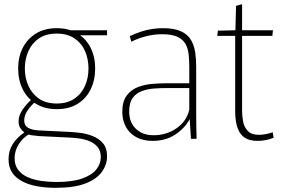

<svg xmlns="http://www.w3.org/2000/svg" viewBox="-20 -665 1365 920"><path d="M252 -142Q194 -142 152.5 -167.5Q111 -193 89 -237Q67 -281 67 -337Q67 -392 89 -435.5Q111 -479 152.5 -504.5Q194 -530 252 -530Q310 -530 351.5 -504.5Q393 -479 414.5 -435.5Q436 -392 436 -337Q436 -281 414.5 -237Q393 -193 352 -167.5Q311 -142 252 -142ZM252 -169Q303 -169 337 -192.5Q371 -216 387.5 -254Q404 -292 404 -337Q404 -382 387.5 -420Q371 -458 337 -481Q303 -504 252 -504Q200 -504 166.5 -481Q133 -458 116 -420Q99 -382 99 -337Q99 -292 116 -254Q133 -216 166.5 -192.5Q200 -169 252 -169ZM246 235Q201 235 160.5 228Q120 221 88.5 205Q57 189 39 163Q21 137 21 98Q21 57 41 25.5Q61 -6 96 -30V-31Q84 -40 76.5 -52.5Q69 -65 69 -84Q69 -111 87.5 -138.5Q106 -166 131 -188L150 -178Q127 -158 111.5 -135Q96 -112 96 -88Q96 -64 114 -53Q132 -42 167 -40L313 -33Q333 -32 363 -28.5Q393 -25 423 -13.5Q453 -2 473 21Q493 44 493 85Q493 123 469 157.5Q445 192 391 213.5Q337 235 246 235ZM250 207Q327 207 373.5 190.5Q420 174 441.5 147Q463 120 463 88Q463 57 447 38.5Q431 20 406.5 10.5Q382 1 356 -2Q330 -5 310 -6L166 -13Q142 -15 130.5 -17Q119 -19 110 -24L121 -23Q89 -5 69.5 26.5Q50 58 50 93Q50 127 67.5 149.5Q85 172 114 184.5Q143 197 178.5 202Q214 207 250 207ZM311 -520H493V-496H353Z M711 10Q666 10 633.5 -7.5Q601 -25 583.5 -56.5Q566 -88 566 -129Q566 -179 587 -207Q608 -235 640.5 -247.5Q673 -260 709.5 -263Q746 -266 777 -266H887V-344Q887 -376 884 -404Q881 -432 869 -454Q857 -476 830.5 -488.5Q804 -501 757 -501Q718 -501 680.5 -491.5Q643 -482 609 -465L602 -492Q630 -505 657.5 -514Q685 -523 711.5 -526.5Q738 -530 760 -530Q816 -530 848.5 -514.5Q881 -499 896 -472Q911 -445 915.5 -412.5Q920 -380 920 -346V-133Q920 -105 920.5 -68Q921 -31 922 0H895L889 -93H888Q865 -50 819.5 -20Q774 10 711 10ZM716 -17Q778 -17 826 -50.5Q874 -84 887 -139V-243H777Q751 -243 720 -241Q689 -239 661 -229Q633 -219 616 -196Q599 -173 599 -131Q599 -79 631 -48Q663 -17 716 -17Z M1214 10Q1177 10 1155.5 -3.5Q1134 -17 1124 -38.5Q1114 -60 1110.5 -83.5Q1107 -107 1107 -127V-493H1021L1024 -518L1108 -520L1111 -637L1140 -645V-520H1288L1285 -493H1140V-134Q1140 -111 1144.5 -84.5Q1149 -58 1166.5 -38.5Q1184 -19 1221 -19Q1239 -19 1257 -23Q1275 -27 1287 -31L1291 -5Q1275 2 1255 6Q1235 10 1214 10Z"/></svg>

Font: Murecho Thin ExtraLight
Style: Regular
Weight: 250
Version: Version 1.010